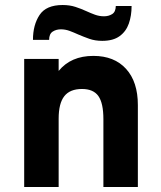

<svg xmlns="http://www.w3.org/2000/svg" viewBox="-20 -746 642 766"><path d="M76.5 0V-511H214V-463Q263 -523 352.5 -523Q436 -523 483 -471.2Q530 -419.5 530 -327V0H392.5V-270.5Q392.5 -334.5 372.5 -362.8Q352.5 -391 307 -391Q259 -391 236.5 -362.2Q214 -333.5 214 -272.5V0ZM388 -583Q359.5 -583 336.2 -591.2Q313 -599.5 292 -608.5Q274.5 -616.5 257.5 -622.8Q240.5 -629 223 -629Q204 -629 190 -619.8Q176 -610.5 176 -587H111.5Q111.5 -646.5 137.8 -686.2Q164 -726 230 -726Q258 -726 281 -718.5Q304 -711 324.5 -701.5Q342 -693.5 359.2 -687.2Q376.5 -681 395 -681Q413.5 -681 427.5 -689.8Q441.5 -698.5 442 -722H505Q505 -683.5 494 -652Q483 -620.5 457.2 -601.8Q431.5 -583 388 -583Z"/></svg>

Font: Overpass ExtraBold
Style: Regular
Weight: 800
Designer: Delve Withrington, Dave Bailey, Thomas Jockin
Foundry: Delve Fonts LLC
Version: Version 4.000; ttfautohint (v1.8.3)